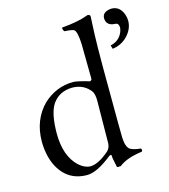

<svg xmlns="http://www.w3.org/2000/svg" viewBox="-107 -783 776 880"><g transform="rotate(-15 281.5 -343.5)"><path d="M502.9 -698.2Q542 -698.2 557.6 -655.3Q563 -640.1 563 -625Q563 -583 526.9 -548.8Q498.5 -523.4 460.9 -519L456.1 -536.1Q499 -545.4 514.6 -585Q518.6 -596.2 519 -605Q518.1 -624.5 504.9 -626Q459.5 -627 459 -664.1Q459 -688.5 486.8 -695.8Q494.6 -698.2 502.9 -698.2ZM329.1 -107.9 331.1 -309.1Q331.1 -341.3 319.3 -356Q316.9 -358.9 314.9 -360.8Q284.7 -394.5 234.9 -395Q172.9 -393.6 141.1 -347.2Q113.3 -306.2 112.8 -210.9Q112.8 -101.6 170.4 -48.8Q196.8 -25.4 224.1 -24.9Q262.7 -25.9 314 -70.8Q327.6 -83.5 329.1 -105Q329.1 -106.9 329.1 -107.9ZM317.9 -47.9Q245.6 9.8 199.2 9.8Q104 9.8 60.5 -78.6Q37.1 -128.4 37.1 -193.8Q38.1 -294.9 103 -360.8Q165 -418.5 246.1 -418.9Q263.7 -418.9 319.3 -402.8Q321.3 -402.3 321.8 -401.9Q330.1 -403.8 331.1 -411.1Q331.1 -412.1 329.1 -576.2Q326.7 -636.7 313 -646.5Q304.2 -651.9 268.1 -653.8Q260.3 -663.1 262.2 -672.9Q338.4 -678.7 386.2 -696.8Q388.7 -697.8 390.1 -698.2Q401.4 -696.8 401.9 -689Q401.9 -689 397.9 -601.1Q397.9 -599.6 397.9 -599.1Q394.5 -513.7 397 -181.6Q397.5 -128.9 397.9 -113.8Q399.9 -69.3 417.5 -57.1Q433.6 -46.9 467.8 -43.9Q474.1 -35.6 467.8 -28.8Q395 -19.5 357.9 9.8Q346.2 11.7 339.8 9.8Q339.8 9.8 330.6 -35.6Q330.1 -42.5 330.1 -46.9Q328.6 -55.2 317.9 -47.9Z"/></g></svg>

Font: Linux Libertine Display O
Style: Regular
Weight: 400
Designer: Philipp H. Poll
Foundry: Philipp H. Poll
Version: Version 5.0.9